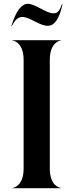

<svg xmlns="http://www.w3.org/2000/svg" viewBox="-20 -992 386 1012"><path d="M45 0H301.5V-1.5C296 -1.5 242.5 -10.5 242.5 -104V-676C242.5 -769.5 296 -778.5 301.5 -778.5V-780H45V-778.5C50.5 -778.5 104.5 -769.5 104.5 -676V-104C104.5 -10.5 50.5 -1.5 45 -1.5ZM40 -855H43C61 -892.5 79.5 -902.5 98 -902.5C138.5 -902.5 186 -856 232.5 -856C264 -856 291.5 -886.5 309.5 -969.5H306C290.5 -923 276.5 -922 258.5 -922C225.5 -922 164 -972 127 -972C95 -972 64 -935.5 40 -855Z"/></svg>

Font: Beautique Display
Style: Bold
Weight: 700
Designer: Nhat-Quang Ngo
Version: Version 1.100;Glyphs 3.2.3 (3260)